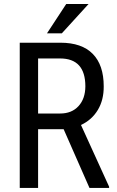

<svg xmlns="http://www.w3.org/2000/svg" viewBox="-20 -920 571 940"><path d="M166.5 -364.3H274.9Q331.1 -364.3 364.3 -400.4Q397.5 -436.5 397.9 -497.1Q397.9 -633.8 273.9 -633.8H166.5ZM166.5 -287.6V0H76.7V-710.9H275.9Q380.4 -710.9 434.1 -656.2Q487.8 -601.6 487.8 -497.1Q488.3 -430.7 459 -381.8Q429.7 -333 376.5 -308.1L514.2 -5.9V0H418L291.5 -287.6ZM304.2 -900.4H413.6L282.7 -756.8H210Z"/></svg>

Font: RobotoCondensed-Regular
Style: Regular
Weight: 400
Designer: Google
Version: Version 2.001201; 2014